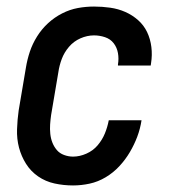

<svg xmlns="http://www.w3.org/2000/svg" viewBox="-20 -558 540 586"><path d="M203 8Q174 8 146.5 2Q119 -4 96.5 -19.5Q74 -35 59.5 -58Q45 -81 38 -107.5Q31 -134 32 -163.5Q33 -193 37 -221L59 -351Q63 -376 71 -400Q79 -424 93 -446.5Q107 -469 126.5 -487Q146 -505 169.5 -517Q193 -529 217.5 -533.5Q242 -538 267 -538Q292 -538 316.5 -534.5Q341 -531 362.5 -521.5Q384 -512 401.5 -496.5Q419 -481 429 -460Q439 -439 442 -414.5Q445 -390 441 -365Q441 -363 440.5 -361.5Q440 -360 440 -358H340Q340 -359 340 -359.5Q340 -360 340 -361Q343 -379 340 -396Q337 -413 327 -426Q317 -439 300.5 -444.5Q284 -450 267 -450Q246 -450 225.5 -441Q205 -432 190.5 -415Q176 -398 168.5 -378Q161 -358 158 -337L136 -207Q134 -193 133 -178.5Q132 -164 133.5 -149.5Q135 -135 140 -122.5Q145 -110 153.5 -100Q162 -90 175.5 -85Q189 -80 203 -80Q223 -80 243.5 -89Q264 -98 278 -114.5Q292 -131 300 -150.5Q308 -170 312 -191H412Q408 -165 399 -141Q390 -117 376.5 -94Q363 -71 344.5 -51Q326 -31 302.5 -17Q279 -3 253.5 2.5Q228 8 203 8Z"/></svg>

Font: Iosevka Curly Slab SmBdObl
Style: Regular
Weight: 600
Italic angle: -9°
Monospace: yes
Designer: Belleve Invis
Foundry: Belleve Invis
Version: Version 11.0.0; ttfautohint (v1.8.3)